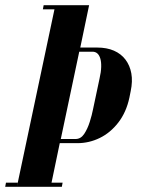

<svg xmlns="http://www.w3.org/2000/svg" viewBox="-74 -719 570 739"><path d="M139 -699H269L235 -536H300Q337 -536 364.5 -524Q392 -512 409 -489.5Q426 -467 431.5 -436.5Q437 -406 429 -368L424 -343Q412 -287 381.5 -247.5Q351 -208 310 -188Q269 -168 224 -168H156L121 0H-9ZM284 -298 309 -416Q315 -442 315.5 -461.5Q316 -481 312 -494Q308 -507 300.5 -513.5Q293 -520 282 -520H231L160 -184H217Q237 -184 250 -203.5Q263 -223 271.5 -250Q280 -277 284 -298ZM91 -683 94 -699H139L136 -683ZM-54 0 -51 -16H-6L-9 0ZM121 0 124 -16H167L164 0Z"/></svg>

Font: Emberly Black
Style: Italic
Weight: 900
Italic angle: -12°
Designer: Rajesh Rajput
Foundry: Rajesh Rajput
Version: Version 1.000